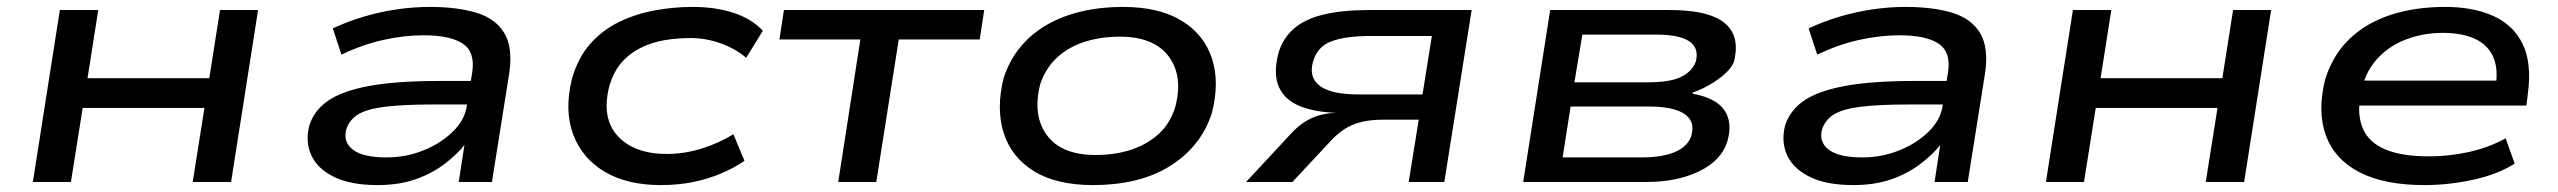

<svg xmlns="http://www.w3.org/2000/svg" viewBox="-20 -526 7395 555"><path d="M75 0 153 -497H264L233 -300H585L616 -497H726L648 0H537L571 -214H219L185 0Z M1071 9Q995 9 947 -14Q899 -37 880.5 -76Q862 -115 874 -163Q888 -207 928.5 -235Q969 -263 1047 -277.5Q1125 -292 1250 -292H1362L1352 -224H1232Q1146 -224 1093.5 -217.5Q1041 -211 1015.5 -195.5Q990 -180 981 -152Q971 -116 1000 -93.5Q1029 -71 1097 -71Q1154 -71 1204.5 -91.5Q1255 -112 1289 -145.5Q1323 -179 1329 -218L1345 -317Q1354 -376 1317.5 -400Q1281 -424 1205 -424Q1148 -424 1087.5 -410.5Q1027 -397 967 -368L942 -444Q985 -464 1032 -478Q1079 -492 1127.5 -499Q1176 -506 1222 -506Q1302 -506 1357.5 -489Q1413 -472 1438 -430Q1463 -388 1452 -314L1402 0H1306L1323 -110L1326 -111Q1302 -80 1265 -52Q1228 -24 1180.5 -7.5Q1133 9 1071 9Z M1890 9Q1793 9 1728 -29.5Q1663 -68 1637 -137Q1611 -206 1633 -297Q1650 -358 1685.5 -398.5Q1721 -439 1769.5 -462.5Q1818 -486 1873 -496Q1928 -506 1982 -506Q2049 -506 2101.5 -488.5Q2154 -471 2185 -437L2137 -359Q2105 -386 2062.5 -401Q2020 -416 1977 -416Q1938 -416 1901.5 -410Q1865 -404 1832.5 -388Q1800 -372 1776.5 -345Q1753 -318 1741 -276Q1718 -184 1766 -132.5Q1814 -81 1907 -81Q1958 -81 2008 -96.5Q2058 -112 2100 -138L2132 -61Q2101 -40 2063 -24Q2025 -8 1982 0.5Q1939 9 1890 9Z M2403 0 2467 -412H2233L2246 -497H2825L2812 -412H2578L2513 0Z M3140 9Q3034 9 2969 -31Q2904 -71 2881.5 -141Q2859 -211 2881 -300Q2898 -352 2930 -390.5Q2962 -429 3006.5 -454.5Q3051 -480 3106.5 -493Q3162 -506 3225 -506Q3330 -506 3395 -466.5Q3460 -427 3483 -358Q3506 -289 3483 -199Q3466 -147 3434 -108.5Q3402 -70 3358 -43.5Q3314 -17 3259 -4Q3204 9 3140 9ZM3147 -78Q3203 -78 3249 -93Q3295 -108 3328.5 -138Q3362 -168 3377 -216Q3401 -305 3358.5 -362.5Q3316 -420 3217 -420Q3163 -420 3116.5 -405.5Q3070 -391 3036.5 -360.5Q3003 -330 2987 -283Q2964 -193 3006 -135.5Q3048 -78 3147 -78Z M3582 0 3713 -141Q3741 -171 3773.5 -185.5Q3806 -200 3850 -200H3854H3841Q3781 -202 3738 -219Q3695 -236 3677.5 -273Q3660 -310 3675 -371Q3688 -416 3721 -444Q3754 -472 3808 -484.5Q3862 -497 3938 -497H4234L4155 0H4052L4081 -180H3977Q3927 -180 3892 -166Q3857 -152 3825 -117L3716 0ZM3907 -253H4092L4119 -422H3941Q3870 -422 3828.5 -406.5Q3787 -391 3775 -346Q3763 -301 3796 -277Q3829 -253 3907 -253Z M4383 0 4461 -497H4805Q4880 -497 4925.5 -481Q4971 -465 4988 -431.5Q5005 -398 4992 -347Q4985 -330 4967 -313.5Q4949 -297 4924.5 -282.5Q4900 -268 4872 -258L4873 -255Q4940 -243 4964.5 -207.5Q4989 -172 4973 -117Q4956 -62 4892 -31Q4828 0 4740 0ZM4497 -71H4726Q4785 -71 4821.5 -86.5Q4858 -102 4869 -133Q4881 -176 4848.5 -197Q4816 -218 4748 -218H4520ZM4531 -288H4742Q4807 -288 4839 -303.5Q4871 -319 4882 -348Q4892 -388 4862.5 -407Q4833 -426 4768 -426H4554Z M5337 9Q5261 9 5213 -14Q5165 -37 5146.5 -76Q5128 -115 5140 -163Q5154 -207 5194.5 -235Q5235 -263 5313 -277.5Q5391 -292 5516 -292H5628L5618 -224H5498Q5412 -224 5359.5 -217.5Q5307 -211 5281.5 -195.5Q5256 -180 5247 -152Q5237 -116 5266 -93.5Q5295 -71 5363 -71Q5420 -71 5470.5 -91.5Q5521 -112 5555 -145.5Q5589 -179 5595 -218L5611 -317Q5620 -376 5583.5 -400Q5547 -424 5471 -424Q5414 -424 5353.5 -410.5Q5293 -397 5233 -368L5208 -444Q5251 -464 5298 -478Q5345 -492 5393.5 -499Q5442 -506 5488 -506Q5568 -506 5623.5 -489Q5679 -472 5704 -430Q5729 -388 5718 -314L5668 0H5572L5589 -110L5592 -111Q5568 -80 5531 -52Q5494 -24 5446.5 -7.5Q5399 9 5337 9Z M5894 0 5972 -497H6083L6052 -300H6404L6435 -497H6545L6467 0H6356L6390 -214H6038L6004 0Z M6988 9Q6872 9 6800.5 -28Q6729 -65 6703.5 -134Q6678 -203 6701 -296Q6723 -367 6771.5 -413.5Q6820 -460 6890.5 -483Q6961 -506 7048 -506Q7129 -506 7187 -480Q7245 -454 7272 -399Q7299 -344 7287 -255L7283 -221H6774L6785 -293H7221L7193 -269Q7203 -327 7186.5 -362.5Q7170 -398 7132.5 -414.5Q7095 -431 7041 -431Q6984 -431 6933.5 -411.5Q6883 -392 6848.5 -352.5Q6814 -313 6804 -253L6803 -251Q6793 -192 6811 -152.5Q6829 -113 6876.5 -93.5Q6924 -74 7002 -74Q7059 -74 7116 -86.5Q7173 -99 7223 -126L7249 -53Q7200 -22 7129.5 -6.5Q7059 9 6988 9Z"/></svg>

Font: Nunito Sans 7pt Expanded Medium
Style: Italic
Weight: 500
Width: 7
Italic angle: -9°
Designer: Vernon Adams
Foundry: Vernon Adams
Version: Version 3.101;gftools[0.9.27]